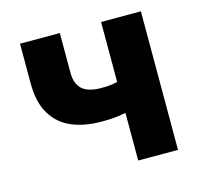

<svg xmlns="http://www.w3.org/2000/svg" viewBox="-87 -660 798 755"><g transform="rotate(-15 312.0 -282.0)"><path d="M386 0V-194Q371 -191 357 -189Q343 -187 326.5 -186Q310 -185 286 -185Q219 -185 167 -206.5Q115 -228 85.5 -276.5Q56 -325 56 -402V-564H218V-402Q218 -358 242 -335.5Q266 -313 321 -313Q340 -313 355 -314.5Q370 -316 386 -320V-564H548V0Z"/></g></svg>

Font: Noto Sans KR ExtraBold
Style: Regular
Weight: 800
Designer: Ryoko NISHIZUKA  (kana, bopomofo & ideographs); Paul D. Hunt (Latin, Greek & Cyrillic); Sandoll Communications , Soo-you
Foundry: Adobe
Version: Version 2.004-H2;hotconv 1.0.118;makeotfexe 2.5.65603